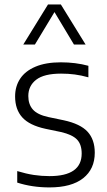

<svg xmlns="http://www.w3.org/2000/svg" viewBox="-20 -828 480 858"><path d="M57 -12V-63.5Q96.5 -51.5 131 -46.2Q165.5 -41 201.5 -41Q345 -41 345 -142Q345 -183 323.8 -204.8Q302.5 -226.5 252.5 -238L183 -252.5Q111.5 -268 79.5 -303.5Q47.5 -339 47.5 -397Q47.5 -442 70 -476.2Q92.5 -510.5 138.5 -530Q184.5 -549.5 252 -549.5Q318 -549.5 375 -534V-482.5Q342.5 -491.5 314 -495.2Q285.5 -499 253 -499Q177 -499 141.8 -471.8Q106.5 -444.5 106.5 -399Q106.5 -361.5 127 -338.5Q147.5 -315.5 195.5 -305L265 -290.5Q339 -274.5 371.2 -239.5Q403.5 -204.5 403.5 -145.5Q403.5 -72.5 351.5 -31.5Q299.5 9.5 201 9.5Q123.5 9.5 57 -12ZM362.5 -629H310.5L223.5 -774L136 -629H84L194.5 -808H252Z"/></svg>

Font: Encode Sans Light
Style: Regular
Weight: 300
Designer: Multiple Designers
Foundry: Impallari Type
Version: Version 2.000